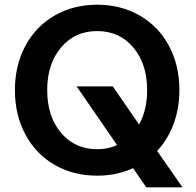

<svg xmlns="http://www.w3.org/2000/svg" viewBox="-20 -736 841 822"><path d="M606 65.9 549.8 -16.1Q479.5 16.1 396 16.1Q293.9 16.1 213.6 -30.3Q133.3 -76.7 88.6 -160.4Q43.9 -244.1 43.9 -350.1Q43.9 -456.1 88.6 -539.6Q133.3 -623 213.6 -669.4Q293.9 -715.8 396 -715.8Q498 -715.8 578.4 -669.4Q658.7 -623 703.4 -539.6Q748 -456.1 748 -350.1Q748 -272.5 723.4 -205.8Q698.7 -139.2 652.8 -89.8L761.2 65.9ZM396 -97.2Q444.3 -97.2 481 -115.2L308.1 -366.2H462.9L575.2 -203.1Q609.9 -263.7 609.9 -350.1Q609.9 -462.9 550.5 -533Q491.2 -603 396 -603Q300.8 -603 241.5 -533Q182.1 -462.9 182.1 -350.1Q182.1 -237.3 241.5 -167.2Q300.8 -97.2 396 -97.2Z"/></svg>

Font: Uncut Sans
Style: Bold
Weight: 700
Designer: Kasper Nordkvist
Foundry: UNCUT.wtf
Version: Version 1.304;Glyphs 3.2 (3246)